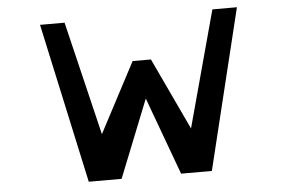

<svg xmlns="http://www.w3.org/2000/svg" viewBox="-56 -931 1535 1013"><g transform="rotate(-5 711.5 -424.5)"><path d="M374 0 190 -847H320L465 -244L660 -614H757L936 -233L1103 -849H1233L1026 0H863L712 -411L548 0Z"/></g></svg>

Font: OpenDyslexic
Style: Regular
Weight: 400
Designer: Abbie Gonzalez
Version: Version 0.920;hotconv 1.0.109;makeotfexe 2.5.65596